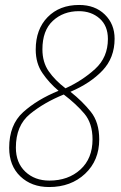

<svg xmlns="http://www.w3.org/2000/svg" viewBox="-20 -744 487 774"><path d="M178 10Q266 10 323 -43.5Q380 -97 380 -182Q380 -251 346 -293.5Q312 -336 264 -374Q344 -408 393 -459.5Q442 -511 442 -588Q442 -647 402.5 -685.5Q363 -724 299 -724Q220 -724 172 -675Q124 -626 124 -544Q124 -489 151 -449.5Q178 -410 216 -378Q130 -343 73.5 -292Q17 -241 17 -148Q17 -76 62 -33Q107 10 178 10ZM244 -388Q202 -420 176.5 -456.5Q151 -493 151 -545Q151 -621 193 -660Q235 -699 298 -699Q348 -699 381.5 -669.5Q415 -640 415 -587Q415 -513 363.5 -466Q312 -419 244 -388ZM179 -16Q120 -16 82 -52Q44 -88 44 -149Q44 -238 101 -284.5Q158 -331 237 -363Q287 -325 320 -286Q353 -247 353 -182Q353 -105 304 -60.5Q255 -16 179 -16Z"/></svg>

Font: Noto Sans UI SemiCondensed Thin
Style: Italic
Weight: 250
Width: 4
Italic angle: -12°
Designer: Monotype Design Team
Foundry: Monotype Imaging Inc.
Version: Version 1.901